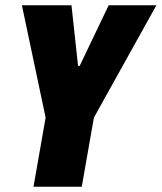

<svg xmlns="http://www.w3.org/2000/svg" viewBox="-20 -708 613 728"><path d="M107 0 153 -262 63 -688H251L276 -458H282L392 -688H573L336 -262L290 0Z"/></svg>

Font: Archivo ExtraCondensed Black
Style: Italic
Weight: 900
Width: 2
Italic angle: -10°
Designer: Hector Gatti
Foundry: Omnibus-Type
Version: Version 2.001